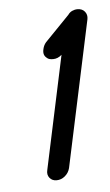

<svg xmlns="http://www.w3.org/2000/svg" viewBox="-40 -755 277 484"><g transform="rotate(-5 98.5 -513.5)"><path d="M118 -329Q115 -317 105.5 -309Q96 -301 84 -301Q73 -301 66.5 -309Q60 -317 63 -329L124 -615Q114 -606 102 -606Q97 -606 93 -607Q89 -608 86 -611Q81 -615 79.5 -620.5Q78 -626 80 -634Q82 -643 88 -650L150 -714Q154 -720 160.5 -723Q167 -726 174 -726Q186 -726 192.5 -718Q199 -710 197 -699Z"/></g></svg>

Font: VDS Compensated
Style: Light Italic
Weight: 300
Italic angle: -12°
Designer: artmaker
Foundry: artmaker
Version: Version 1.000 2012 initial release